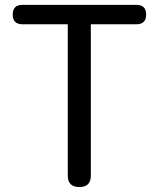

<svg xmlns="http://www.w3.org/2000/svg" viewBox="-20 -753 639 773"><path d="M70.3 -733.4H529.3Q568.4 -733.4 568.4 -694.3Q568.4 -655.3 529.3 -655.3H345.7V-45.9Q345.7 0 299.8 0Q252.9 0 252.9 -45.9V-655.3H70.3Q31.2 -655.3 31.2 -694.3Q31.2 -733.4 70.3 -733.4Z"/></svg>

Font: GenSenMaruGothic TW TTF Regular
Style: Regular
Weight: 400
Version: Version 1.301